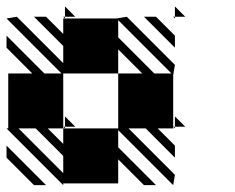

<svg xmlns="http://www.w3.org/2000/svg" viewBox="-25 -556 712 582"><path d="M166.7 5.2 -5.2 -166.7H0V-333.3H72.9L-5.2 -411.5V-447.9L109.4 -333.3H161.5L-5.2 -500L26 -505.2L166.7 -364.6V-416.7L78.1 -505.2H114.6L166.7 -453.1V-500H171.9L166.7 -505.2H171.9V-500H328.1L359.4 -505.2L505.2 -359.4L500 -328.1V-171.9H505.2V-166.7L500 -171.9V-166.7H453.1L505.2 -114.6V-78.1L416.7 -166.7H364.6L505.2 -26L500 5.2L333.3 -161.5V-109.4L447.9 5.2H411.5L333.3 -72.9V0H166.7ZM78.1 5.2 -5.2 -78.1V-114.6L114.6 5.2ZM505.2 -500 500 -505.2H505.2ZM505.2 -411.5 411.5 -505.2H447.9L505.2 -447.9ZM505.2 -171.9H536.5L505.2 -203.1ZM171.9 -171.9V-166.7L166.7 -171.9ZM171.9 -171.9H203.1L171.9 -203.1ZM505.2 -505.2H536.5L505.2 -536.5ZM171.9 -505.2H203.1L171.9 -536.5ZM166.7 -31.2V-83.3L83.3 -166.7H31.2ZM166.7 -119.8V-166.7H328.1H333.3V-333.3H406.2L333.3 -406.2V-333.3H166.7V-328.1V-166.7H119.8ZM442.7 -333.3H494.8L333.3 -494.8V-442.7Z"/></svg>

Font: 0xA000-Monochrome
Style: Monochrome
Weight: 400
Version: Version 0.1